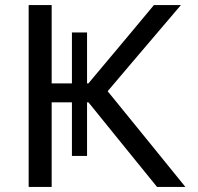

<svg xmlns="http://www.w3.org/2000/svg" viewBox="-20 -733 777 753"><path d="M595.8 0Q554.2 -51.4 517.4 -96.6Q480.7 -141.8 445.8 -184.9L326.9 -331.7H166.1V-406H326.7L429.6 -528.6Q465.6 -571.4 501.1 -614Q536.6 -656.6 583.6 -713H689.4Q641.1 -656.3 595.1 -602.2Q549.2 -548.2 503.4 -494.5L386.5 -356.7L385 -396.4L516 -235.4Q546.5 -198.1 581.2 -155.1Q615.9 -112.2 649 -71.5Q682 -30.9 707 0ZM92.4 0Q92.4 -59.5 92.4 -114.6Q92.4 -169.7 92.4 -235.6V-474.7Q92.4 -541.7 92.4 -597.5Q92.4 -653.4 92.4 -713H182.6Q182.6 -653.4 182.6 -597.5Q182.6 -541.7 182.6 -474.7V-235.6Q182.6 -169.7 182.6 -114.6Q182.6 -59.5 182.6 0ZM262.1 -121.4Q262.1 -166.8 262.1 -208.8Q262.1 -250.8 262.1 -287.1V-440.2Q262.1 -476.2 262.1 -518.3Q262.1 -560.4 262.1 -605.6H321.4Q321.4 -560.4 321.4 -518.3Q321.4 -476.2 321.4 -440.2V-287.1Q321.4 -250.8 321.4 -208.8Q321.4 -166.8 321.4 -121.4Z"/></svg>

Font: Commissioner Thin
Style: Regular
Weight: 100
Designer: Kostas Bartsokas
Foundry: Kostas Bartsokas
Version: Version 1.001;gftools[0.9.23]